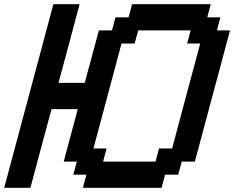

<svg xmlns="http://www.w3.org/2000/svg" viewBox="-20 -895 1116 915"><path d="M375 0H750L766.6 -62.5H829.1L846.2 -125H908.7Q936.5 -229.5 992.4 -437.7Q1048.3 -646 1076.2 -750H1013.7L1030.3 -812.5H967.8L984.4 -875H609.4L592.8 -812.5H530.3L513.7 -750H451.2Q439.9 -708.5 417.5 -625Q395 -541.5 383.8 -500H258.8Q275.9 -562.5 309.3 -687.5Q342.8 -812.5 359.4 -875H234.4Q195.3 -729 117.2 -437.5Q39.1 -146 0 0H125Q141.6 -62.5 175 -187.5Q208.5 -312.5 225.6 -375H350.6Q339.4 -333 317.1 -250Q294.9 -167 283.7 -125H346.2L329.1 -62.5H391.6ZM721.2 -125H471.2L487.8 -187.5H425.3Q447.3 -270.5 492.2 -437.3Q537.1 -604 559.1 -687.5H621.6L638.7 -750H888.7L871.6 -687.5H934.1Q911.6 -604 866.9 -437.3Q822.3 -270.5 800.3 -187.5H737.8Z"/></svg>

Font: Faithful 32x
Style: Oblique
Weight: 400
Foundry: Faithful Resource Pack
Version: Version 1.0; January 27, 2023